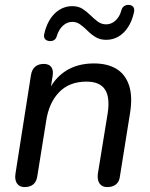

<svg xmlns="http://www.w3.org/2000/svg" viewBox="-20 -754 612 781"><path d="M80 7Q59 7 49 -8Q39 -23 43 -48L106 -449Q110 -472 123.5 -483Q137 -494 158 -494Q179 -494 188.5 -481.5Q198 -469 194 -444L181 -365L175 -379Q200 -435 247.5 -465.5Q295 -496 362 -496Q416 -496 452.5 -474.5Q489 -453 504.5 -408Q520 -363 509 -294L468 -38Q466 -16 452.5 -4.5Q439 7 416 7Q395 7 385 -7.5Q375 -22 378 -47L418 -293Q428 -358 407 -390Q386 -422 332 -422Q262 -422 220.5 -379Q179 -336 168 -263L132 -39Q126 7 80 7ZM181 -587Q169 -588 163 -595.5Q157 -603 160 -616Q166 -643 177 -664Q188 -685 203 -699.5Q218 -714 236 -721.5Q254 -729 274 -729Q299 -729 316.5 -717.5Q334 -706 348.5 -691.5Q363 -677 378 -666Q393 -655 412 -655Q433 -655 450 -670.5Q467 -686 474 -713Q477 -724 485.5 -729.5Q494 -735 505 -734Q517 -733 522.5 -725Q528 -717 525 -704Q517 -668 500.5 -643Q484 -618 461.5 -605Q439 -592 412 -592Q387 -592 369 -603Q351 -614 336.5 -628.5Q322 -643 307 -654Q292 -665 274 -665Q253 -665 236 -649.5Q219 -634 211 -607Q208 -596 200 -591Q192 -586 181 -587Z"/></svg>

Font: Nunito ExtraLight Medium
Style: Italic
Weight: 500
Italic angle: -9°
Version: Version 3.602